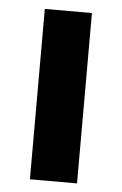

<svg xmlns="http://www.w3.org/2000/svg" viewBox="-45 -580 389 613"><g transform="rotate(5 149.5 -273.0)"><path d="M225 0H74V-546H225Z"/></g></svg>

Font: Noto Sans Cherokee
Style: Regular
Weight: 400
Designer: Monotype Design Team
Foundry: Monotype Imaging Inc.
Version: Version 2.001